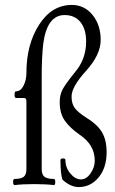

<svg xmlns="http://www.w3.org/2000/svg" viewBox="-20 -746 465 778"><path d="M40 4Q33 4 33 -9Q33 -21 40 -21Q65 -21 76 -29.5Q87 -38 87 -61V-336Q87 -349 77 -349H45Q39 -349 39 -362Q39 -376 45 -376Q64 -376 75.5 -399Q87 -422 87 -450Q87 -566 138.5 -646Q190 -726 271 -726Q322 -726 355 -685.5Q388 -645 388 -584Q388 -524 328 -458Q270 -394 270 -355Q270 -325 283.5 -307.5Q297 -290 330 -269Q373 -243 392.5 -211.5Q412 -180 412 -129Q412 -66 379.5 -27Q347 12 299 12Q266 12 233 -18Q225 -43 225 -97Q225 -104 235 -104Q245 -104 245 -98Q245 -67 265 -43Q285 -19 308 -19Q330 -19 347 -43.5Q364 -68 364 -95Q364 -159 303 -200Q264 -227 243 -256.5Q222 -286 222 -332Q222 -361 233 -382.5Q244 -404 285 -455Q329 -507 329 -578Q329 -628 306 -656.5Q283 -685 242 -685Q170 -685 155 -567Q149 -511 149 -439V-61Q149 -38 160.5 -29.5Q172 -21 198 -21Q204 -21 204 -9Q204 4 198 4Q167 0 119 0Q70 0 40 4Z"/></svg>

Font: Junicode Cond Light
Style: Regular
Weight: 300
Width: 3
Designer: Peter S. Baker
Version: Version 2.201